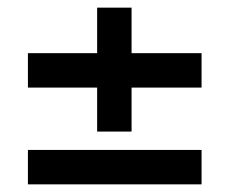

<svg xmlns="http://www.w3.org/2000/svg" viewBox="-20 -512 600 502"><path d="M53 -283V-373H234V-492H324V-373H507V-283H324V-168H234V-283ZM53 -120H507V-30H53Z"/></svg>

Font: TitilliumText
Style: Medium
Weight: 500
Designer: Accademia di Belle Arti di Urbino and others
Foundry: Accademia di Belle Arti di Urbino and others.
Version: Version 60.001